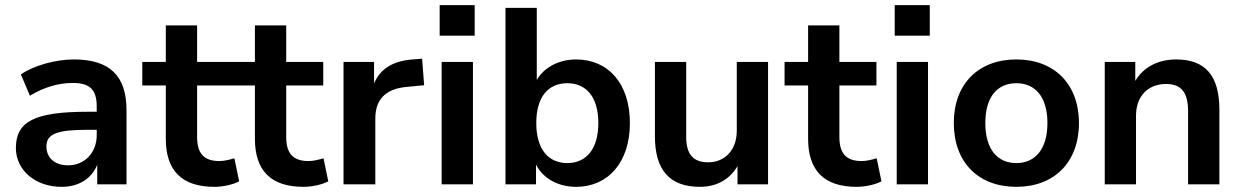

<svg xmlns="http://www.w3.org/2000/svg" viewBox="-20 -722 4857 752"><path d="M221.6 9.8C299 9.8 353.9 -33.3 368.6 -102H360.8V0H475.5V-290.2C475.5 -426.5 408.8 -489.2 268.6 -489.2C199 -489.2 111.8 -465.7 61.8 -430.4L97.1 -347.1C153.9 -381.4 210.8 -397.1 264.7 -397.1C332.4 -397.1 358.8 -370.6 358.8 -304.9V-192.2C358.8 -123.5 310.8 -74.5 247.1 -74.5C193.1 -74.5 161.8 -104.9 161.8 -148C161.8 -198 202.9 -213.7 325.5 -213.7H373.5V-284.3H324.5C116.7 -284.3 42.2 -247.1 42.2 -142.2C42.2 -55.9 117.6 9.8 221.6 9.8Z M819.6 9.8C852.9 9.8 893.1 1 916.7 -11.8L898 -102C877.5 -96.1 857.8 -91.2 839.2 -91.2C777.5 -91.2 752 -122.5 752 -185.3V-387.3H897.1V-479.4H752V-622.5H629.4V-479.4H537.3V-387.3H629.4V-178.4C629.4 -54.9 691.2 9.8 819.6 9.8Z M1168.6 9.8C1202 9.8 1242.2 1 1265.7 -11.8L1247.1 -102C1226.5 -96.1 1206.9 -91.2 1188.2 -91.2C1126.5 -91.2 1101 -122.5 1101 -185.3V-387.3H1246.1V-479.4H1101V-622.5H978.4V-479.4H886.3V-387.3H978.4V-178.4C978.4 -54.9 1040.2 9.8 1168.6 9.8Z M1325.5 0H1450V-257.8C1450 -332.4 1490.2 -373.5 1570.6 -381.4L1641.2 -388.2L1633.3 -492.2L1596.1 -489.2C1506.9 -482.4 1452.9 -442.2 1435.3 -363.7H1445.1V-479.4H1325.5Z M1702 -582.4H1839.2V-702H1702ZM1709.8 0H1832.4V-479.4H1709.8Z M2236.3 9.8C2361.8 9.8 2447.1 -86.3 2447.1 -240.2C2447.1 -394.1 2362.7 -489.2 2236.3 -489.2C2156.9 -489.2 2091.2 -446.1 2070.6 -382.4H2082.4V-691.2H1959.8V0H2079.4V-102H2069.6C2089.2 -34.3 2154.9 9.8 2236.3 9.8ZM2202 -83.3C2128.4 -83.3 2080.4 -136.3 2080.4 -240.2C2080.4 -344.1 2128.4 -396.1 2202 -396.1C2274.5 -396.1 2323.5 -344.1 2323.5 -240.2C2323.5 -136.3 2274.5 -83.3 2202 -83.3Z M2721.6 9.8C2797.1 9.8 2854.9 -29.4 2882.4 -100H2868.6V0H2988.2V-479.4H2865.7V-209.8C2865.7 -135.3 2819.6 -86.3 2753.9 -86.3C2694.1 -86.3 2667.6 -118.6 2667.6 -186.3V-479.4H2545.1V-188.2C2545.1 -56.9 2602 9.8 2721.6 9.8Z M3335.3 9.8C3368.6 9.8 3408.8 1 3432.4 -11.8L3413.7 -102C3393.1 -96.1 3373.5 -91.2 3354.9 -91.2C3293.1 -91.2 3267.6 -122.5 3267.6 -185.3V-387.3H3412.7V-479.4H3267.6V-622.5H3145.1V-479.4H3052.9V-387.3H3145.1V-178.4C3145.1 -54.9 3206.9 9.8 3335.3 9.8Z M3484.3 -582.4H3621.6V-702H3484.3ZM3492.2 0H3614.7V-479.4H3492.2Z M3960.8 9.8C4108.8 9.8 4205.9 -86.3 4205.9 -240.2C4205.9 -393.1 4108.8 -489.2 3960.8 -489.2C3811.8 -489.2 3715.7 -393.1 3715.7 -240.2C3715.7 -86.3 3811.8 9.8 3960.8 9.8ZM3960.8 -83.3C3887.3 -83.3 3839.2 -136.3 3839.2 -240.2C3839.2 -344.1 3887.3 -396.1 3960.8 -396.1C4033.3 -396.1 4082.4 -344.1 4082.4 -240.2C4082.4 -136.3 4033.3 -83.3 3960.8 -83.3Z M4306.9 0H4429.4V-269.6C4429.4 -344.1 4475.5 -393.1 4547.1 -393.1C4605.9 -393.1 4633.3 -360.8 4633.3 -286.3V0H4755.9V-292.2C4755.9 -425.5 4701 -489.2 4586.3 -489.2C4508.8 -489.2 4444.1 -452 4415.7 -383.3H4426.5V-479.4H4306.9Z"/></svg>

Font: LL Pando Sans
Style: Bold
Weight: 700
Designer: Joshua Smith
Foundry: Joshua Smith
Version: Version 1.000;Glyphs 3.2.1 (3258)